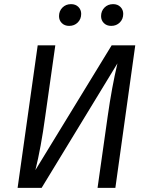

<svg xmlns="http://www.w3.org/2000/svg" viewBox="-20 -907 715 927"><path d="M537 0H451L500 -346Q520 -487 547 -601L181 0H65L162 -688H247L198 -342Q178 -195 151 -86L519 -688H633ZM265 -829Q265 -854 281.5 -870.5Q298 -887 323 -887Q345 -887 358.5 -873.5Q372 -860 372 -840Q372 -815 355.5 -798.5Q339 -782 314 -782Q292 -782 278.5 -795.5Q265 -809 265 -829ZM468 -829Q468 -854 484.5 -870.5Q501 -887 526 -887Q548 -887 561.5 -873.5Q575 -860 575 -840Q575 -815 558.5 -798.5Q542 -782 517 -782Q495 -782 481.5 -795.5Q468 -809 468 -829Z"/></svg>

Font: Fira Sans Book
Style: Italic
Weight: 350
Italic angle: -8°
Designer: bBox Type GmbH & Carrois Corporate GbR & Edenspiekermann AG
Foundry: bBox Type GmbH & Carrois Corporate GbR & Edenspiekermann AG
Version: Version 4.301